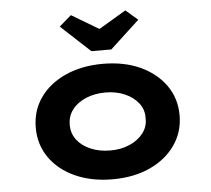

<svg xmlns="http://www.w3.org/2000/svg" viewBox="-55 -845 1003 914"><g transform="rotate(-5 447.0 -388.0)"><path d="M447.2 10Q346.5 10 268.4 -25.3Q190.3 -60.6 146.8 -123.1Q103.3 -185.7 103.3 -265.9Q103.3 -347 146.8 -409.1Q190.3 -471.2 268.4 -506.5Q346.5 -541.7 447.2 -541.7Q548.5 -541.7 625.6 -506.5Q702.6 -471.2 746.6 -409.1Q790.6 -347 790.6 -265.9Q790.6 -185.7 746.6 -123.1Q702.6 -60.6 625.6 -25.3Q548.5 10 447.2 10ZM447.8 -127.6Q498.7 -127.6 539.6 -145.2Q580.4 -162.7 605 -194Q629.6 -225.4 628.2 -265.9Q629.6 -307.4 605 -338.5Q580.4 -369.6 539.6 -387.1Q498.7 -404.7 447.8 -404.7Q396.7 -404.7 354.8 -387.1Q312.9 -369.6 289.1 -338.3Q265.3 -307 265.7 -265.9Q265.3 -225.4 289.1 -194Q312.9 -162.7 354.8 -145.2Q396.7 -127.6 447.8 -127.6ZM399.1 -606.4 259 -736.1 316.6 -785.7 461.6 -699.5H431.6L576.7 -785.7L634.3 -736.1L494.2 -606.4Z"/></g></svg>

Font: Lexend Peta
Style: Regular
Weight: 400
Designer: Bonnie Shaver-Troup, Thomas Jockin
Foundry: Lexend
Version: Version 1.007